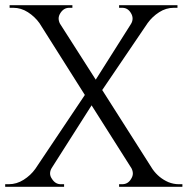

<svg xmlns="http://www.w3.org/2000/svg" viewBox="-30 -720 723 740"><path d="M673 0H429V-10H441Q463 -10 475 -30Q482 -41 482 -51Q482 -61 477 -71L323 -314L169 -72Q163 -62 163 -51.5Q163 -41 170 -31Q183 -10 204 -10H217V0H-10V-10H4Q34 -10 61 -27Q88 -44 106 -69L297 -354L122 -631Q104 -656 77.5 -673Q51 -690 21 -690H7V-700H249V-690H237Q216 -690 203 -670Q196 -659 196 -649Q196 -639 201 -629L339 -413L475 -628Q481 -638 481 -648.5Q481 -659 475 -669Q463 -690 441 -690H429V-700H654V-690H640Q610 -690 583.5 -673Q557 -656 539 -631L364 -373L558 -68Q582 -34 619 -18Q639 -10 659 -10H673Z"/></svg>

Font: Cinzel Decorative
Style: Regular
Weight: 400
Designer: Natanael Gama
Version: Version 1.002;PS 001.002;hotconv 1.0.56;makeotf.lib2.0.21325